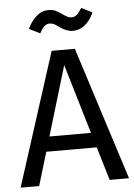

<svg xmlns="http://www.w3.org/2000/svg" viewBox="-60 -945 693 990"><g transform="rotate(-5 286.5 -450.0)"><path d="M415 -173H154L102 0H6L227 -689H347L567 0H467ZM392 -250 285 -610 177 -250ZM277 -808Q263 -819 252 -824.5Q241 -830 229 -830Q213 -830 201 -819Q189 -808 176 -784L120 -812Q139 -852 166.5 -876Q194 -900 229 -900Q249 -900 264.5 -893Q280 -886 298 -873Q312 -863 322.5 -857.5Q333 -852 345 -852Q360 -852 372 -862.5Q384 -873 398 -896L454 -868Q435 -826 407 -804Q379 -782 345 -782Q313 -782 277 -808Z"/></g></svg>

Font: Fira Sans
Style: Regular
Weight: 400
Designer: bBox Type GmbH & Carrois Corporate GbR & Edenspiekermann AG
Foundry: bBox Type GmbH & Carrois Corporate GbR & Edenspiekermann AG
Version: Version 4.301